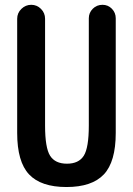

<svg xmlns="http://www.w3.org/2000/svg" viewBox="-20 -750 540 780"><path d="M49.8 -210V-673.8Q49.8 -697.3 66.9 -713.9Q84 -730.5 106.9 -730.5Q129.9 -730.5 146.5 -713.9Q163.1 -697.3 163.1 -673.8V-240.2Q163.1 -149.4 183.6 -117.2Q204.1 -85 252 -85Q299.8 -85 320.3 -117.2Q340.8 -149.4 340.8 -240.2V-675.8Q340.8 -698.2 356.9 -714.4Q373 -730.5 396.5 -730.5Q418.9 -730.5 434.6 -714.4Q450.2 -698.2 450.2 -675.8V-210Q450.2 -92.8 401.9 -41.5Q353.5 9.8 250 9.8Q146.5 9.8 98.1 -41.5Q49.8 -92.8 49.8 -210Z"/></svg>

Font: Rounded-X Mgen+ 1m medium
Style: Regular
Weight: 500
Designer: [Source Han Sans]
Ryoko NISHIZUKA  (kana & ideographs); Paul D. Hunt (Latin, Greek & Cyrillic); Wenlong ZHANG  (bopomofo
Version: Version 1.059.20150602